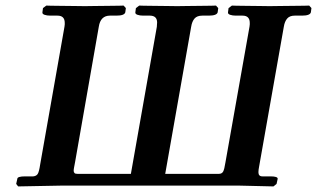

<svg xmlns="http://www.w3.org/2000/svg" viewBox="-20 -667 1136 688"><path d="M997 -571 909 -73Q906 -58 906 -50Q906 -35 920 -35H949Q976 -35 975 -26L971 -8L960 1L833 -2H205Q169 -1 125 -0.5Q81 0 45 1L38 -8L42 -26Q42 -35 70 -35H99Q110 -36 115 -43.5Q120 -51 124 -78L211 -571Q212 -576 212 -579.5Q212 -583 212 -585Q212 -611 186 -611H160Q148 -611 139.5 -614Q131 -617 132 -623L134 -638L146 -647Q146 -647 161.5 -646.5Q177 -646 200 -646Q223 -646 246 -645.5Q269 -645 284 -645Q297 -645 320 -645.5Q343 -646 366.5 -646Q390 -646 406.5 -646.5Q423 -647 423 -647L431 -638L429 -623Q426 -611 397 -611H374Q340 -611 334 -571L249 -86Q247 -75 245.5 -67.5Q244 -60 244 -55Q244 -50 247 -47Q249 -44 258 -44H449L542 -571Q542 -576 542.5 -579.5Q543 -583 543 -586Q543 -611 517 -611H493Q481 -611 472.5 -614Q464 -617 465 -623L467 -638L479 -647Q479 -647 494.5 -646.5Q510 -646 532.5 -646Q555 -646 577.5 -645.5Q600 -645 615 -645Q628 -645 651 -645.5Q674 -646 697.5 -646Q721 -646 737.5 -646.5Q754 -647 754 -647L762 -638L760 -623Q757 -611 728 -611H705Q686 -611 677 -600.5Q668 -590 665 -571L572 -44H764Q775 -44 779.5 -52Q784 -60 788 -86L874 -571Q875 -576 875 -579.5Q875 -583 875 -585Q875 -611 849 -611H825Q813 -611 804.5 -614Q796 -617 797 -623L799 -638L811 -647Q811 -647 826.5 -646.5Q842 -646 864.5 -646Q887 -646 909.5 -645.5Q932 -645 946 -645Q960 -645 983 -645.5Q1006 -646 1030.5 -646Q1055 -646 1071.5 -646.5Q1088 -647 1088 -647L1096 -638L1094 -623Q1091 -611 1062 -611H1036Q1018 -611 1009 -600.5Q1000 -590 997 -571Z"/></svg>

Font: Libertinus Serif Semibold Italic
Style: Regular
Weight: 600
Italic angle: -11.5°
Designer: Philipp H. Poll, Khaled Hosny
Foundry: Caleb Maclennan
Version: Version 7.051;RELEASE